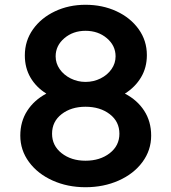

<svg xmlns="http://www.w3.org/2000/svg" viewBox="-20 -778 717 804"><path d="M613 -210Q613 -149 576.5 -99.5Q540 -50 477 -22Q414 6 338 6Q263 6 200.5 -22Q138 -50 101.5 -99.5Q65 -149 65 -210Q65 -269 94 -314Q123 -359 174 -386Q131 -413 107.5 -453.5Q84 -494 84 -546Q84 -607 118 -655Q152 -703 210 -730.5Q268 -758 338 -758Q409 -758 467.5 -731Q526 -704 560.5 -656Q595 -608 595 -547Q595 -495 570.5 -454Q546 -413 503 -386Q555 -359 584 -314Q613 -269 613 -210ZM213 -542Q213 -513 230 -488.5Q247 -464 276 -449.5Q305 -435 338 -435Q372 -435 401 -449.5Q430 -464 447 -488.5Q464 -513 464 -542Q464 -587 427.5 -618Q391 -649 338 -649Q286 -649 249.5 -618Q213 -587 213 -542ZM480 -218Q480 -269 439.5 -300Q399 -331 338 -331Q278 -331 238 -300Q198 -269 198 -218Q198 -168 238 -136.5Q278 -105 338 -105Q399 -105 439.5 -136.5Q480 -168 480 -218Z"/></svg>

Font: 카카오 큰글씨 ExtraBold
Style: Regular
Weight: 800
Designer: Park Young-rak; Lee Sang-min; Kim Jung-jin; Min Bon; Park Min-gyu;
Foundry: Kakao Corporation
Version: Version 2.003